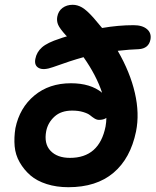

<svg xmlns="http://www.w3.org/2000/svg" viewBox="-20 -779 656 809"><path d="M268.1 9.8Q218.3 9.8 176.8 -3.4Q135.3 -16.6 108.2 -40Q81.1 -63.5 63 -95Q44.9 -126.5 41.7 -162.8Q38.6 -199.2 44.9 -238.8Q62.5 -324.7 124.8 -376.5Q187 -428.2 278.8 -428.2Q361.8 -428.2 410.2 -388.2Q385.7 -461.9 332 -538.1Q276.9 -522.9 203.1 -496.1Q163.6 -481.9 143.6 -492.4Q123.5 -502.9 128.9 -530.8Q134.3 -559.6 157 -579.6Q179.7 -599.6 231.9 -616.2Q238.8 -619.1 262.2 -626L257.8 -629.9Q231.4 -659.2 224.9 -674.8Q218.3 -690.4 221.2 -708Q225.6 -732.4 243.4 -745.6Q261.2 -758.8 286.1 -758.8Q306.2 -758.8 325.4 -747.8Q344.7 -736.8 374 -704.1Q404.3 -668.9 410.2 -661.1Q479 -672.9 543 -672.9Q580.1 -672.9 599.6 -656Q619.1 -639.2 613.8 -611.8Q606.4 -574.7 564.9 -571.8Q528.8 -570.8 476.1 -564.9Q528.3 -474.6 548.3 -387.5Q568.4 -300.3 553.2 -225.1Q529.8 -111.3 458 -50.8Q386.2 9.8 268.1 9.8ZM174.8 -227.1Q164.6 -173.3 192.9 -143.6Q221.2 -113.8 274.9 -113.8Q398.4 -113.8 424.8 -246.1Q428.2 -265.6 428.2 -282.2Q416.5 -273.9 397 -273.9Q387.7 -273.9 377.9 -280Q368.2 -286.1 359.4 -293.5Q350.6 -300.8 330.6 -306.9Q310.5 -313 284.2 -313Q237.3 -313 209.7 -287.8Q182.1 -262.7 174.8 -227.1Z"/></svg>

Font: Shantell Sans Normal
Style: Italic
Weight: 600
Italic angle: -11.31°
Designer: Stephen Nixon, Anya Danilova, Shantell Martin
Foundry: Arrow Type
Version: Version 1.006;[559af2be0]